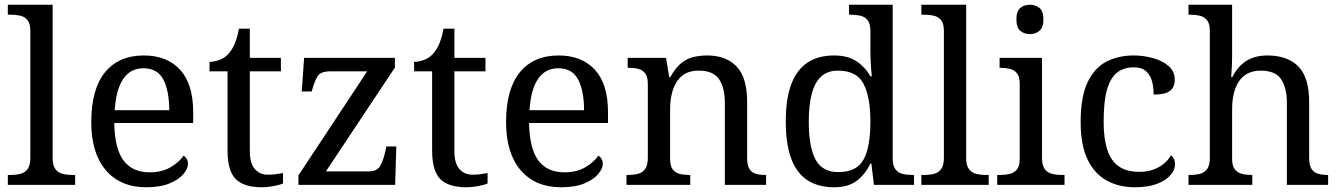

<svg xmlns="http://www.w3.org/2000/svg" viewBox="-20 -780 5651 810"><path d="M13 0V-42H26Q49 -42 67.5 -47Q86 -52 97 -67.5Q108 -83 108 -114V-650Q108 -680 96.5 -694.5Q85 -709 66.5 -713.5Q48 -718 26 -718H13V-760H202V-114Q202 -83 213 -67.5Q224 -52 243 -47Q262 -42 284 -42H297V0Z M597 10Q488 10 426.5 -62Q365 -134 365 -264Q365 -404 423 -475Q481 -546 587 -546Q684 -546 739.5 -486Q795 -426 795 -307V-261H462Q464 -152 501.5 -102.5Q539 -53 611 -53Q663 -53 699.5 -74.5Q736 -96 754 -123Q761 -120 767 -111Q773 -102 773 -89Q773 -69 754 -46Q735 -23 696 -6.5Q657 10 597 10ZM694 -315Q694 -395 669.5 -443.5Q645 -492 585 -492Q530 -492 499.5 -446.5Q469 -401 464 -315Z M1085 10Q1009 10 974.5 -24.5Q940 -59 940 -145V-479H864V-519Q882 -519 904 -526.5Q926 -534 942 -551Q959 -569 970 -595Q981 -621 988 -659H1034V-536H1165V-479H1034V-142Q1034 -91 1055 -67Q1076 -43 1110 -43Q1128 -43 1143 -45Q1158 -47 1174 -50V-6Q1161 0 1135 5Q1109 10 1085 10Z M1239 0V-40L1529 -479H1373Q1333 -479 1320 -458.5Q1307 -438 1296 -398L1295 -394H1253L1263 -536H1646V-495L1355 -57H1537Q1572 -57 1585 -82Q1598 -107 1605 -139L1610 -162H1652L1647 0Z M1948 10Q1872 10 1837.5 -24.5Q1803 -59 1803 -145V-479H1727V-519Q1745 -519 1767 -526.5Q1789 -534 1805 -551Q1822 -569 1833 -595Q1844 -621 1851 -659H1897V-536H2028V-479H1897V-142Q1897 -91 1918 -67Q1939 -43 1973 -43Q1991 -43 2006 -45Q2021 -47 2037 -50V-6Q2024 0 1998 5Q1972 10 1948 10Z M2347 10Q2238 10 2176.5 -62Q2115 -134 2115 -264Q2115 -404 2173 -475Q2231 -546 2337 -546Q2434 -546 2489.5 -486Q2545 -426 2545 -307V-261H2212Q2214 -152 2251.5 -102.5Q2289 -53 2361 -53Q2413 -53 2449.5 -74.5Q2486 -96 2504 -123Q2511 -120 2517 -111Q2523 -102 2523 -89Q2523 -69 2504 -46Q2485 -23 2446 -6.5Q2407 10 2347 10ZM2444 -315Q2444 -395 2419.5 -443.5Q2395 -492 2335 -492Q2280 -492 2249.5 -446.5Q2219 -401 2214 -315Z M2623 0V-42H2631Q2654 -42 2672.5 -47Q2691 -52 2702 -67.5Q2713 -83 2713 -114V-426Q2713 -456 2702 -470.5Q2691 -485 2673 -489.5Q2655 -494 2633 -494H2628V-536H2790L2803 -455H2808Q2829 -493 2852.5 -512.5Q2876 -532 2904 -539Q2932 -546 2964 -546Q3043 -546 3087.5 -499.5Q3132 -453 3132 -350V-114Q3132 -83 3141.5 -67.5Q3151 -52 3168 -47Q3185 -42 3207 -42H3212V0H3038V-345Q3038 -410 3013.5 -446Q2989 -482 2928 -482Q2883 -482 2856.5 -459.5Q2830 -437 2818.5 -400Q2807 -363 2807 -320V-109Q2807 -80 2818 -65.5Q2829 -51 2847 -46.5Q2865 -42 2887 -42H2892V0Z M3499 10Q3433 10 3387.5 -19Q3342 -48 3318.5 -109.5Q3295 -171 3295 -267Q3295 -364 3318.5 -425.5Q3342 -487 3387.5 -516.5Q3433 -546 3499 -546Q3557 -546 3593.5 -521.5Q3630 -497 3652 -458H3658Q3655 -483 3653.5 -513.5Q3652 -544 3652 -568V-650Q3652 -680 3640.5 -694.5Q3629 -709 3610.5 -713.5Q3592 -718 3570 -718H3562V-760H3746V-110Q3746 -81 3757.5 -66Q3769 -51 3787.5 -46.5Q3806 -42 3828 -42H3836V0H3667L3656 -90H3652Q3630 -44 3594 -17Q3558 10 3499 10ZM3516 -54Q3594 -54 3623 -106.5Q3652 -159 3652 -267Q3652 -371 3623 -426.5Q3594 -482 3515 -482Q3471 -482 3444 -457Q3417 -432 3404.5 -384Q3392 -336 3392 -266Q3392 -160 3420.5 -107Q3449 -54 3516 -54Z M3867 0V-42H3880Q3903 -42 3921.5 -47Q3940 -52 3951 -67.5Q3962 -83 3962 -114V-650Q3962 -680 3950.5 -694.5Q3939 -709 3920.5 -713.5Q3902 -718 3880 -718H3867V-760H4056V-114Q4056 -83 4067 -67.5Q4078 -52 4097 -47Q4116 -42 4138 -42H4151V0Z M4187 0V-42H4200Q4222 -42 4240.5 -46.5Q4259 -51 4270.5 -65.5Q4282 -80 4282 -109V-426Q4282 -456 4270.5 -470.5Q4259 -485 4240.5 -489.5Q4222 -494 4200 -494H4197V-536H4376V-114Q4376 -83 4387 -67.5Q4398 -52 4417 -47Q4436 -42 4458 -42H4471V0ZM4325 -636Q4301 -636 4284.5 -650Q4268 -664 4268 -698Q4268 -733 4284.5 -746.5Q4301 -760 4325 -760Q4348 -760 4365 -746.5Q4382 -733 4382 -698Q4382 -664 4365 -650Q4348 -636 4325 -636Z M4767 10Q4701 10 4649.5 -18Q4598 -46 4568.5 -106.5Q4539 -167 4539 -265Q4539 -372 4568.5 -433.5Q4598 -495 4648.5 -520.5Q4699 -546 4762 -546Q4804 -546 4844 -535Q4884 -524 4910 -501.5Q4936 -479 4936 -444Q4936 -421 4926 -407Q4916 -393 4896.5 -387Q4877 -381 4847 -381Q4847 -413 4839.5 -439Q4832 -465 4814 -480.5Q4796 -496 4762 -496Q4724 -496 4695.5 -476Q4667 -456 4651.5 -406Q4636 -356 4636 -266Q4636 -195 4651.5 -148Q4667 -101 4700 -78Q4733 -55 4787 -55Q4818 -55 4844 -64Q4870 -73 4889.5 -89Q4909 -105 4920 -125Q4928 -119 4932.5 -109.5Q4937 -100 4937 -86Q4937 -63 4918 -41Q4899 -19 4861.5 -4.5Q4824 10 4767 10Z M4994 0V-42H5002Q5025 -42 5043.5 -47Q5062 -52 5073 -67.5Q5084 -83 5084 -114V-650Q5084 -680 5072.5 -694.5Q5061 -709 5042.5 -713.5Q5024 -718 5002 -718H4994V-760H5178V-540Q5178 -522 5177 -502.5Q5176 -483 5175 -469Q5174 -455 5174 -455H5179Q5194 -485 5215.5 -505.5Q5237 -526 5264.5 -536Q5292 -546 5326 -546Q5412 -546 5457.5 -499.5Q5503 -453 5503 -350V-114Q5503 -83 5513 -67.5Q5523 -52 5540.5 -47Q5558 -42 5580 -42H5583V0H5409V-345Q5409 -410 5384.5 -446Q5360 -482 5299 -482Q5258 -482 5231 -462Q5204 -442 5191 -405.5Q5178 -369 5178 -320V-109Q5178 -80 5189.5 -65.5Q5201 -51 5219.5 -46.5Q5238 -42 5260 -42H5263V0Z"/></svg>

Font: Noto Serif Thai
Style: Regular
Weight: 400
Designer: Monotype Design Team
Foundry: Monotype Imaging Inc.
Version: Version 2.001